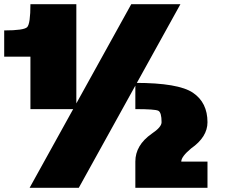

<svg xmlns="http://www.w3.org/2000/svg" viewBox="-20 -895 1134 915"><path d="M343.8 -875V-375H125V-625H0V-750Q93.8 -750 109.4 -765.6Q125 -781.2 125 -875ZM605.5 -875H839.8L355.5 0H121.1ZM968.8 -312.5Q968.8 -242.2 890.6 -187.5Q843.8 -148.4 843.8 -125H968.8V0H625V-125Q625 -203.1 703.1 -257.8Q750 -289.1 750 -312.5Q750 -359.4 734.4 -367.2Q718.8 -375 625 -375V-500Q830.1 -500 899.4 -453.1Q968.8 -406.2 968.8 -312.5Z"/></svg>

Font: CraftyPE
Style: Regular
Weight: 400
Designer: Erek Butcher
Foundry: Haunted Coop
Version: Version 0.018;April 4, 2024;FontCreator 15.0.0.2962 64-bit